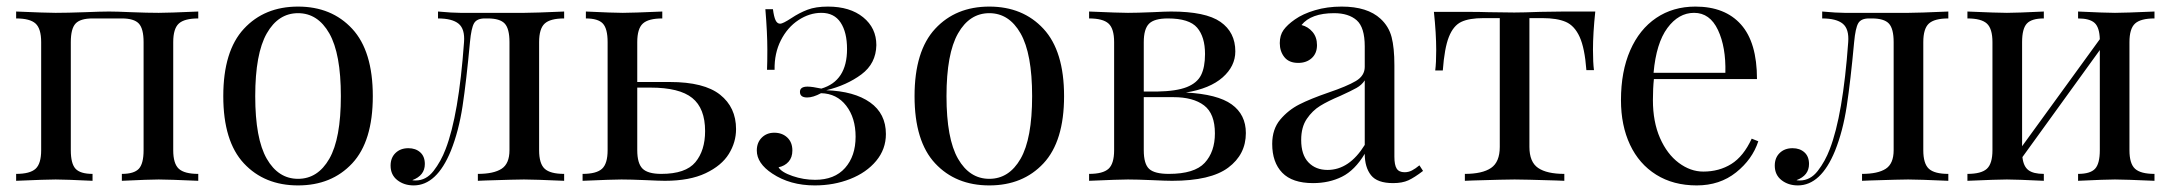

<svg xmlns="http://www.w3.org/2000/svg" viewBox="-20 -549 6591 583"><path d="M582 -493Q540 -493 523 -477.5Q506 -462 506 -421V-93Q506 -52 523 -36.5Q540 -21 582 -21V0Q490 -4 462 -4Q434 -4 350 0V-21Q387 -21 401.5 -36.5Q416 -52 416 -93V-421Q416 -462 401.5 -477.5Q387 -493 350 -493H261Q224 -493 209.5 -477.5Q195 -462 195 -421V-93Q195 -52 209.5 -36.5Q224 -21 261 -21V0Q177 -4 149 -4Q121 -4 29 0V-21Q71 -21 88 -36.5Q105 -52 105 -93V-421Q105 -462 88 -477.5Q71 -493 29 -493V-514Q121 -510 149 -510Q183 -510 239 -512Q287 -514 311 -514Q334 -514 378 -512Q428 -510 462 -510Q490 -510 582 -514Z M1112 -257Q1112 -120 1049.5 -53Q987 14 885 14Q783 14 720.5 -53Q658 -120 658 -257Q658 -394 720.5 -461.5Q783 -529 885 -529Q987 -529 1049.5 -461.5Q1112 -394 1112 -257ZM755 -257Q755 -128 790 -67Q825 -6 885 -6Q945 -6 980 -67Q1015 -128 1015 -257Q1015 -386 980 -447.5Q945 -509 885 -509Q825 -509 790 -447.5Q755 -386 755 -257Z M1693 -493Q1651 -493 1634 -477.5Q1617 -462 1617 -421V-93Q1617 -52 1634 -36.5Q1651 -21 1693 -21V0Q1601 -4 1571 -4Q1548 -4 1455 -1L1431 0V-21Q1479 -21 1503 -36.5Q1527 -52 1527 -93V-421Q1527 -462 1512.5 -477.5Q1498 -493 1461 -493H1452Q1428 -493 1419.5 -478.5Q1411 -464 1407 -421Q1396 -302 1384.5 -226.5Q1373 -151 1349 -91Q1306 14 1236 14Q1207 14 1186.5 -2Q1166 -18 1166 -46Q1166 -70 1181 -84.5Q1196 -99 1220 -99Q1242 -99 1256 -86.5Q1270 -74 1270 -51Q1270 -16 1232 -2Q1234 -1 1242 -1Q1274 -1 1296.5 -30Q1319 -59 1333 -96Q1373 -199 1389 -421Q1392 -461 1372.5 -477Q1353 -493 1310 -493V-514Q1354 -510 1378 -510H1463H1572Q1601 -510 1693 -514Z M2215 -157Q2215 -117 2193 -81.5Q2171 -46 2122.5 -23Q2074 0 1999 0Q1983 0 1941 -2Q1895 -4 1867 -4Q1841 -4 1749 0V-21Q1791 -21 1808 -36.5Q1825 -52 1825 -93V-421Q1825 -462 1810.5 -477.5Q1796 -493 1759 -493V-514Q1843 -510 1871 -510Q1899 -510 1991 -514V-493Q1949 -493 1932 -477.5Q1915 -462 1915 -421V-300H2014Q2118 -300 2166.5 -261.5Q2215 -223 2215 -157ZM2121 -151Q2121 -220 2082 -251.5Q2043 -283 1955 -283H1915V-93Q1915 -53 1931 -37Q1947 -21 1988 -21Q2062 -21 2091.5 -56.5Q2121 -92 2121 -151Z M2641 -412Q2640 -356 2595.5 -323Q2551 -290 2489 -275Q2574 -272 2622 -238Q2670 -204 2670 -142Q2670 -96 2640.5 -60.5Q2611 -25 2561.5 -5.5Q2512 14 2454 14Q2379 14 2325 -22Q2278 -53 2278 -92Q2278 -116 2293 -131Q2308 -146 2331 -146Q2355 -146 2370.5 -131.5Q2386 -117 2386 -92Q2386 -71 2374.5 -58Q2363 -45 2344 -41Q2353 -26 2386.5 -14.5Q2420 -3 2455 -3Q2514 -3 2546 -39Q2578 -75 2578 -134Q2578 -191 2549.5 -228Q2521 -265 2473 -266Q2449 -253 2431 -253Q2409 -253 2409 -270Q2409 -286 2432 -286Q2446 -286 2474 -280Q2552 -303 2552 -400Q2552 -451 2532.5 -480.5Q2513 -510 2474 -510Q2438 -510 2404.5 -488Q2371 -466 2351 -426.5Q2331 -387 2332 -337H2309Q2310 -359 2310 -398Q2310 -449 2304 -521H2327Q2330 -498 2335 -487.5Q2340 -477 2349 -477Q2357 -477 2383 -494Q2407 -510 2432 -519.5Q2457 -529 2494 -529Q2561 -529 2601 -496.5Q2641 -464 2641 -412Z M3211 -257Q3211 -120 3148.5 -53Q3086 14 2984 14Q2882 14 2819.5 -53Q2757 -120 2757 -257Q2757 -394 2819.5 -461.5Q2882 -529 2984 -529Q3086 -529 3148.5 -461.5Q3211 -394 3211 -257ZM2854 -257Q2854 -128 2889 -67Q2924 -6 2984 -6Q3044 -6 3079 -67Q3114 -128 3114 -257Q3114 -386 3079 -447.5Q3044 -509 2984 -509Q2924 -509 2889 -447.5Q2854 -386 2854 -257Z M3763 -145Q3763 -80 3709.5 -40Q3656 0 3539 0Q3520 0 3478 -2Q3432 -4 3405 -4Q3379 -4 3287 0V-21Q3329 -21 3346 -36.5Q3363 -52 3363 -93V-421Q3363 -462 3346 -477.5Q3329 -493 3287 -493V-514Q3379 -510 3405 -510Q3432 -510 3480 -512Q3520 -514 3536 -514Q3641 -514 3686 -482.5Q3731 -451 3731 -393Q3731 -348 3692.5 -314Q3654 -280 3581 -268Q3677 -263 3720 -232Q3763 -201 3763 -145ZM3453 -421V-271H3493Q3552 -272 3583.5 -284.5Q3615 -297 3627 -321Q3639 -345 3639 -385Q3639 -437 3615 -465Q3591 -493 3526 -493Q3485 -493 3469 -477Q3453 -461 3453 -421ZM3669 -144Q3669 -204 3636 -229Q3603 -254 3543 -254H3453V-93Q3453 -51 3469.5 -36Q3486 -21 3529 -21Q3607 -21 3638 -54.5Q3669 -88 3669 -144Z M3843 -112Q3843 -157 3867.5 -186Q3892 -215 3925.5 -232Q3959 -249 4014 -268Q4070 -287 4097 -303Q4124 -319 4124 -346V-408Q4124 -466 4099.5 -487.5Q4075 -509 4031 -509Q3961 -509 3932 -473Q3952 -468 3965.5 -452Q3979 -436 3979 -412Q3979 -387 3963 -372.5Q3947 -358 3922 -358Q3894 -358 3880 -375.5Q3866 -393 3866 -418Q3866 -442 3877.5 -458Q3889 -474 3912 -490Q3936 -507 3973 -518Q4010 -529 4054 -529Q4132 -529 4172 -492Q4197 -469 4205.5 -436.5Q4214 -404 4214 -351V-73Q4214 -48 4221 -37Q4228 -26 4245 -26Q4257 -26 4267.5 -31.5Q4278 -37 4290 -47L4301 -30Q4275 -10 4256.5 -1.5Q4238 7 4210 7Q4162 7 4143 -17Q4124 -41 4124 -82Q4094 -32 4055 -12.5Q4016 7 3967 7Q3904 7 3873.5 -24.5Q3843 -56 3843 -112ZM4124 -109V-305Q4115 -291 4099 -282Q4083 -273 4050 -258Q4012 -242 3988.5 -227.5Q3965 -213 3948 -188Q3931 -163 3931 -124Q3931 -79 3953 -56Q3975 -33 4011 -33Q4077 -33 4124 -109Z M4817 -398Q4817 -359 4820 -336H4797Q4792 -403 4776.5 -437Q4761 -471 4734.5 -482.5Q4708 -494 4663 -494H4624V-103Q4624 -57 4650.5 -39Q4677 -21 4730 -21V0L4705 -1Q4606 -4 4579 -4Q4552 -4 4453 -1L4428 0V-21Q4481 -21 4507.5 -39Q4534 -57 4534 -103V-494H4485Q4441 -494 4417 -482.5Q4393 -471 4379.5 -437Q4366 -403 4361 -335H4338Q4341 -358 4341 -397Q4341 -447 4334 -513H4430Q4476 -513 4500 -512L4578 -511Q4605 -511 4657 -513L4728 -514H4824Q4817 -448 4817 -398Z M5319 -120Q5301 -65 5251.5 -25.5Q5202 14 5132 14Q5061 14 5009 -18.5Q4957 -51 4929.5 -109.5Q4902 -168 4902 -245Q4902 -332 4930 -396Q4958 -460 5009 -494.5Q5060 -529 5128 -529Q5218 -529 5266.5 -474.5Q5315 -420 5315 -309H5002Q4999 -281 4999 -245Q4999 -179 5020.5 -130Q5042 -81 5077.5 -54.5Q5113 -28 5152 -28Q5200 -28 5237 -51Q5274 -74 5299 -128ZM5001 -328H5219Q5221 -406 5196.5 -458Q5172 -510 5124 -510Q5077 -510 5043 -464Q5009 -418 5001 -328Z M5896 -493Q5854 -493 5837 -477.5Q5820 -462 5820 -421V-93Q5820 -52 5837 -36.5Q5854 -21 5896 -21V0Q5804 -4 5774 -4Q5751 -4 5658 -1L5634 0V-21Q5682 -21 5706 -36.5Q5730 -52 5730 -93V-421Q5730 -462 5715.5 -477.5Q5701 -493 5664 -493H5655Q5631 -493 5622.5 -478.5Q5614 -464 5610 -421Q5599 -302 5587.5 -226.5Q5576 -151 5552 -91Q5509 14 5439 14Q5410 14 5389.5 -2Q5369 -18 5369 -46Q5369 -70 5384 -84.5Q5399 -99 5423 -99Q5445 -99 5459 -86.5Q5473 -74 5473 -51Q5473 -16 5435 -2Q5437 -1 5445 -1Q5477 -1 5499.5 -30Q5522 -59 5536 -96Q5576 -199 5592 -421Q5595 -461 5575.5 -477Q5556 -493 5513 -493V-514Q5557 -510 5581 -510H5666H5775Q5804 -510 5896 -514Z M6446 -421V-93Q6446 -52 6463 -36.5Q6480 -21 6522 -21V0Q6430 -4 6402 -4Q6374 -4 6290 0V-21Q6327 -21 6341.5 -36.5Q6356 -52 6356 -93V-397L6121 -72Q6124 -44 6139 -32.5Q6154 -21 6186 -21V0Q6102 -4 6074 -4Q6046 -4 5954 0V-21Q5996 -21 6013 -36.5Q6030 -52 6030 -93V-421Q6030 -462 6013 -477.5Q5996 -493 5954 -493V-514Q6046 -510 6074 -510Q6102 -510 6186 -514V-493Q6149 -493 6134.5 -477.5Q6120 -462 6120 -421V-105L6356 -430Q6355 -466 6340 -479.5Q6325 -493 6290 -493V-514Q6374 -510 6402 -510Q6430 -510 6522 -514V-493Q6480 -493 6463 -477.5Q6446 -462 6446 -421Z"/></svg>

Font: Myanmar April Display
Style: Regular
Weight: 400
Designer: Khon Soe Zaw Thu
Foundry: Myanmar OS
Version: Version 2.50 April 12, 2019